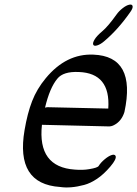

<svg xmlns="http://www.w3.org/2000/svg" viewBox="-20 -780 600 840"><path d="M550.5 -728Q496.8 -651 436.3 -600Q420.1 -586 405.7 -581.5Q391.3 -577 387.9 -584.5Q384.6 -592 394 -607.5Q403.3 -623 428.2 -644Q453 -665 489.4 -716Q499.8 -731 516.4 -744Q533 -757 545.8 -759.5Q558.5 -762 560.2 -753Q561.9 -744 550.5 -728ZM163.5 -234Q143.3 -49 307.3 -38Q342.1 -35 370.5 -40Q407 -46 411.7 -54Q421 -69 437.8 -83Q454.5 -97 467.9 -101.5Q481.3 -106 485.6 -98Q491.4 -85 462.5 -51Q433.5 -17 404.3 2.5Q375.1 22 348.5 29Q289.1 45 242.7 38Q46.8 25 87.5 -211Q99.8 -284 120.5 -337.5Q141.2 -391 180.3 -438Q269.8 -546 388.3 -541Q576.7 -534 524.4 -290Q511.9 -250 479.4 -233Q466.8 -226 452.9 -227ZM177 -309Q184.2 -311 188.2 -311L453.7 -305Q464.2 -460 324.7 -465Q256.9 -468 231.1 -436Q197.6 -396 177 -309Z"/></svg>

Font: Kavivanar
Style: Regular
Weight: 400
Designer: Tharique Azeez
Foundry: Tharique Azeez
Version: Version 1.88